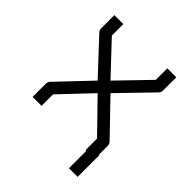

<svg xmlns="http://www.w3.org/2000/svg" viewBox="-184 -720 908 908"><g transform="rotate(45 270.0 -266.0)"><path d="M479 -79V66H421V-50H416V-127L266 -281L121 -128V-51H61V-140Q61 -152 70 -161L224 -323L70 -488Q61 -497 61 -509V-598H121V-521L267 -366L416 -520V-597H476V-508Q476 -496 467 -487L309 -324L467 -160Q476 -151 476 -139V-79Z"/></g></svg>

Font: 3270 Nerd Font Mono
Style: Regular
Weight: 400
Monospace: yes
Version: Version 3.0.1;Nerd Fonts 3.0.0